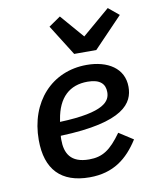

<svg xmlns="http://www.w3.org/2000/svg" viewBox="-88 -851 775 932"><g transform="rotate(-10 300.0 -385.0)"><path d="M348 -447C411 -447 434 -420 434 -381C434 -338 407 -286 183 -278L185 -289C202 -396 260 -447 348 -447ZM279 12C396 12 467 -45 522 -132L452 -177C397 -100 357 -74 291 -74C199 -74 174 -126 174 -191C174 -200 174 -206 175 -211C491 -222 540 -310 540 -388C540 -480 461 -528 358 -528C186 -528 66 -397 66 -209C66 -64 138 12 279 12ZM417 -591 559 -739 507 -782 371 -666 271 -782 213 -742 308 -591Z"/></g></svg>

Font: IBM Mono Medium
Style: Italic
Weight: 500
Italic angle: -9°
Monospace: yes
Designer: Mike Abbink, Paul van der Laan, Pieter van Rosmalen
Foundry: Bold Monday
Version: Version 2.3